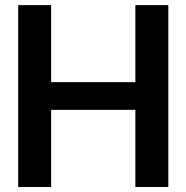

<svg xmlns="http://www.w3.org/2000/svg" viewBox="-20 -748 746 768"><path d="M52.7 0V-727.5H184.6V-419.4H521.5V-727.5H653.3V0H521.5V-308.6H184.6V0Z"/></svg>

Font: Inter Tight SemiBold
Style: Regular
Weight: 600
Designer: Rasmus Andersson
Foundry: rsms
Version: Version 3.004; ttfautohint (v1.8.4.7-5d5b)